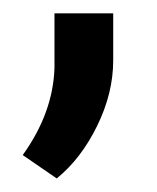

<svg xmlns="http://www.w3.org/2000/svg" viewBox="-20 -127 236 289"><path d="M65.4 141.6 14.2 106.4Q60.1 42.5 62 -25.4V-106.9H150.4V-36.1Q150.4 13.2 126.2 62.5Q102.1 111.8 65.4 141.6Z"/></svg>

Font: Vazir FD
Style: FD
Weight: 400
Foundry: Based on Dejavu fonts, by Saber Rastikerdar
Version: Version 26.0.0